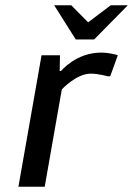

<svg xmlns="http://www.w3.org/2000/svg" viewBox="-20 -710 506 730"><path d="M325 -430C355 -430 389 -420 389 -420H399L428 -500C428 -500 399 -510 364 -510C269 -510 212 -440 212 -440H207L208 -500H138L50 0H150L215 -370C215 -370 270 -430 325 -430ZM338 -560 466 -690H401L315 -625L251 -690H186L268 -560Z"/></svg>

Font: Scada
Style: Italic
Weight: 400
Designer: Jovanny Lemonad
Foundry: Jovanny Lemonad
Version: Version 3.005